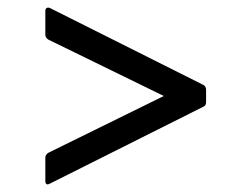

<svg xmlns="http://www.w3.org/2000/svg" viewBox="-20 -575 640 504"><path d="M111 -93Q107 -91 105 -91Q99 -91 99 -100V-161Q99 -169 107 -174L410 -323L107 -471Q99 -476 99 -484V-546Q99 -552 102.5 -554Q106 -556 111 -554L514 -352Q521 -348 521 -339V-307Q521 -298 514 -295Z"/></svg>

Font: LINE Seed Sans TH
Style: Regular
Weight: 400
Designer: Dalton Maag Ltd | Thai characters by Cadson Demak Co.,Ltd.
Foundry: Dalton Maag Ltd
Version: Version 1.002